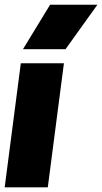

<svg xmlns="http://www.w3.org/2000/svg" viewBox="-21 -800 436 820"><path d="M-1 0 67.9 -529.8H252L183.1 0ZM192.9 -779.8H395L258.8 -589.8H77.1Z"/></svg>

Font: Cooper Hewitt
Style: Heavy Italic
Weight: 714
Designer: Village Type and Design LLC
Foundry: Cooper Hewitt Smithsonian Design Museum
Version: 1.000